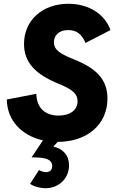

<svg xmlns="http://www.w3.org/2000/svg" viewBox="-20 -735 623 1015"><path d="M285 15C441 15 548 -77 548 -214C548 -318 486 -375 371 -421C288 -454 265 -476 265 -511C265 -544 287 -576 341 -576C385 -576 413 -554 432 -508L564 -576C534 -661 449 -715 341 -715C204 -715 107 -627 107 -503C107 -408 163 -344 288 -293C364 -262 390 -239 390 -200C390 -152 349 -124 290 -124C224 -124 174 -159 172 -239L16 -209C17.5 -99.5 93 -18.5 207 7L147 97C202 97 256 100 256 143C256 165 242 175 223 175C212 175 199 171 186 164L139 237C167 256 205 260 221 260C291 260 345 208 345 139C345 86 313 51 262 40Z"/></svg>

Font: HK Grotesk Black
Style: Italic
Weight: 900
Italic angle: -16°
Designer: Alfredo Marco Pradil
Foundry: Hanken Design Co.
Version: Version 3.001;FEAKit 1.0